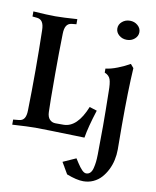

<svg xmlns="http://www.w3.org/2000/svg" viewBox="-108 -853 980 1210"><g transform="rotate(10 381.5 -248.5)"><path d="M6.8 1.5V-31.2L44.4 -34.7H43.9Q66.4 -36.6 77.4 -53.5Q88.4 -70.3 88.9 -105.5Q91.8 -227.5 91.8 -361.3Q91.8 -495.1 88.9 -617.2Q88.4 -651.9 77.4 -669.2Q66.4 -686.5 43.9 -689L14.2 -691.9V-724.6Q106.4 -718.3 154.8 -718.3Q203.1 -718.3 295.4 -724.6V-691.9L265.6 -689Q243.2 -686.5 232.2 -669.2Q221.2 -651.9 220.7 -617.2Q217.8 -495.1 217.8 -361.3Q217.8 -170.9 220.2 -117.2Q221.2 -85.9 236.1 -70.1Q251 -54.2 274.4 -54.2H324.7Q412.6 -54.2 468.3 -192.9L516.1 -177.7Q480.5 -66.9 469.2 2.9Q202.1 -4.9 154.8 -4.9Q109.4 -4.9 6.8 1.5ZM518.6 223.1Q534.2 223.1 544.7 212.4Q555.2 201.7 560.3 180.9Q565.4 160.2 567.6 140.4Q569.8 120.6 570.3 92.8Q571.8 19.5 571.8 -89.4Q571.8 -177.7 569.3 -308.6Q569.3 -362.8 561 -387Q552.7 -411.1 523.9 -422.9V-448.7Q557.1 -452.1 600.1 -469Q643.1 -485.8 676.8 -505.4L696.8 -481.9Q688 -341.3 688 -113.8Q688 -71.8 688.5 -31.5Q689 8.8 689 40.5Q689 74.7 681.6 108.2Q674.3 141.6 659.2 171.6Q644 201.7 623 224.9Q602.1 248 572.5 261.5Q543 274.9 508.8 274.9Q466.3 274.9 401.9 250Q395.5 239.7 376.5 206.5H377Q375 203.6 371.8 198.2Q368.7 192.9 364.7 186Q360.8 179.2 359.4 177.2L442.4 140.1Q443.8 142.1 460.4 168Q477.1 193.8 491.5 208.5Q505.9 223.1 518.6 223.1ZM624.5 -772.5Q653.3 -772.5 674.1 -754.6Q694.8 -736.8 694.8 -711.4Q694.8 -686 674.3 -668.2Q653.8 -650.4 624.5 -650.4Q595.2 -650.4 574.5 -668.2Q553.7 -686 553.7 -711.4Q553.7 -736.8 574.5 -754.6Q595.2 -772.5 624.5 -772.5Z"/></g></svg>

Font: Flanker
Style: Bold
Weight: 700
Designer: Flanker
Foundry: Flanker
Version: Version 2.021